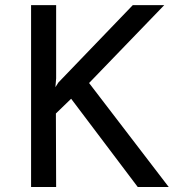

<svg xmlns="http://www.w3.org/2000/svg" viewBox="-20 -743 720 763"><path d="M200.2 -396.5 211.9 -415 507.8 -722.7H632.8L334 -413.1L650.4 0H527.3L262.7 -350.6L202.1 -292L203.1 0H103.5V-722.7H203.1V-431.6Z"/></svg>

Font: Josefin Sans CFJ
Style: Regular
Weight: 400
Designer: Santiago Orozco
Foundry: Typemade
Version: Version 2.000